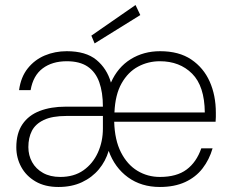

<svg xmlns="http://www.w3.org/2000/svg" viewBox="-20 -733 923 765"><path d="M213 12Q159 12 121.5 -10Q84 -32 64.5 -68Q45 -104 45 -146Q45 -202 69.5 -238Q94 -274 138.5 -291Q183 -308 241 -308H390Q390 -365 375.5 -405.5Q361 -446 329.5 -467.5Q298 -489 246 -489Q188 -489 150 -460.5Q112 -432 102 -374H56Q63 -426 90.5 -460.5Q118 -495 158.5 -512Q199 -529 246 -529Q322 -529 364 -494.5Q406 -460 422 -404Q449 -465 500.5 -497Q552 -529 618 -529Q693 -529 742 -496Q791 -463 815.5 -408Q840 -353 840 -284Q840 -275 840 -267Q840 -259 839 -248H435Q437 -175 462 -126Q487 -77 527.5 -52.5Q568 -28 617 -28Q684 -28 723.5 -57.5Q763 -87 782 -142H827Q814 -97 787 -62Q760 -27 717.5 -7.5Q675 12 617 12Q543 12 490 -26.5Q437 -65 413 -132Q401 -91 374 -58.5Q347 -26 306.5 -7Q266 12 213 12ZM220 -28Q275 -28 312.5 -54.5Q350 -81 370 -125Q390 -169 390 -221V-271H245Q188 -271 154.5 -255Q121 -239 107 -211.5Q93 -184 93 -147Q93 -114 108 -87Q123 -60 151.5 -44Q180 -28 220 -28ZM436 -285H796Q795 -390 745.5 -439.5Q696 -489 617 -489Q570 -489 530 -467.5Q490 -446 464.5 -401Q439 -356 436 -285ZM357 -560 344 -591 520 -713 539 -673Z"/></svg>

Font: DM Sans 11pt ExtraLight
Style: Regular
Weight: 250
Version: Version 4.004;gftools[0.9.30]